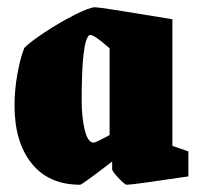

<svg xmlns="http://www.w3.org/2000/svg" viewBox="-20 -496 547 529"><path d="M20 -205Q20 -248 28 -292.5Q36 -337 47 -364Q61 -379 102.5 -406.5Q144 -434 185.5 -455Q227 -476 242 -476Q257 -476 455 -443V-94L499 -79V-10Q346 13 329 13Q324 13 306.5 -5.5Q289 -24 289 -30V-51Q266 -33 235 -10Q204 13 201 13Q114 13 67 -46Q20 -105 20 -205ZM282 -124V-363Q234 -405 226 -399Q205 -384 205 -220Q205 -173 213.5 -138Q222 -103 238 -103Q244 -103 282 -124Z"/></svg>

Font: Grenze Black
Style: Regular
Weight: 900
Designer: Renata Polastri
Foundry: Omnibus-Type
Version: Version 1.002; ttfautohint (v1.8)